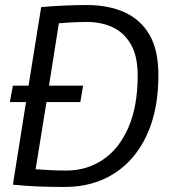

<svg xmlns="http://www.w3.org/2000/svg" viewBox="-20 -730 671 760"><path d="M237 10Q173 10 127.5 8Q82 6 31 1L83 -326H19L31 -391H93L143 -702Q192 -706 235.5 -708Q279 -710 325 -710Q408 -710 471.5 -682Q535 -654 571 -593.5Q607 -533 607 -433Q607 -294 561 -195Q515 -96 431.5 -43Q348 10 237 10ZM243 -55Q325 -55 389 -99Q453 -143 489 -227Q525 -311 525 -431Q525 -509 497.5 -555.5Q470 -602 425 -622.5Q380 -643 326 -643Q295 -643 264.5 -641.5Q234 -640 213 -638L174 -391H309L298 -326H164L121 -60Q153 -58 180 -56.5Q207 -55 243 -55Z"/></svg>

Font: Georama
Style: Italic
Weight: 400
Italic angle: -9°
Designer: Jean-Baptiste Levee
Foundry: Production Type
Version: Version 1.000